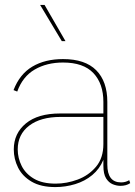

<svg xmlns="http://www.w3.org/2000/svg" viewBox="-20 -750 549 780"><path d="M400 -336Q400 -410 359.5 -453Q319 -496 236 -496Q170 -496 121 -467.5Q72 -439 50 -378L35 -384Q60 -449 111.5 -479.5Q163 -510 236 -510Q326 -510 371 -464.5Q416 -419 416 -336V-81Q416 -9 472 -9Q490 -9 505 -18L509 -6Q493 5 469 5Q454 5 438 -1.5Q422 -8 411 -25.5Q400 -43 400 -77V-101Q385 -64 355 -39Q325 -14 285.5 -2Q246 10 205 10Q146 10 108.5 -12Q71 -34 53.5 -69Q36 -104 36 -143Q36 -208 85 -248.5Q134 -289 224 -289H400ZM206 -4Q251 -4 295.5 -20.5Q340 -37 370 -72.5Q400 -108 400 -165V-275H226Q145 -275 98.5 -239.5Q52 -204 52 -143Q52 -108 68 -76Q84 -44 118 -24Q152 -4 206 -4ZM161 -730 246 -583H231L143 -730Z"/></svg>

Font: Prodigy Sans Thin
Style: Regular
Weight: 100
Designer: Wei Huang
Foundry: Wei Huang
Version: Version 1.003; ttfautohint (v1.8.3)